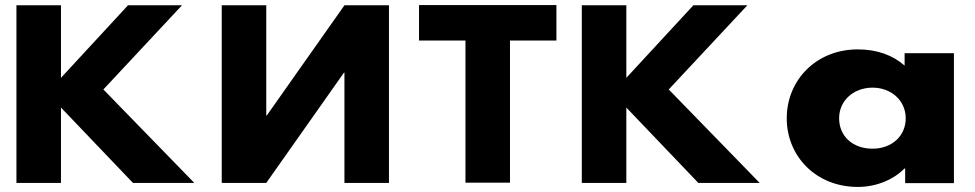

<svg xmlns="http://www.w3.org/2000/svg" viewBox="-20 -723 3848 758"><path d="M747.1 -0.9 388.1 -369.8 698.5 -702.1H485.3L220.7 -415.7V-702.1H44.9V-0.9H220.7V-298.4L504.9 -0.9Z M1339.8 -436.1H1337.9L1031.2 -0.9H855.4V-702.1H1031.2V-266.9H1033.1L1339.8 -702.1H1515.6V-0.9H1339.8Z M1634.3 -562.9H1817.6V-1.9H1993.4V-562.9H2176.7V-703.1H1634.3Z M2979.1 -0.9 2620.1 -369.8 2930.5 -702.1H2717.3L2452.7 -415.7V-702.1H2276.9V-0.9H2452.7V-298.4L2736.9 -0.9Z M3086 -256C3086 -106 3201.5 15 3366.5 15C3443.5 15 3509.5 -16 3551.3 -58H3553.5V0H3746V-513H3551.3V-464C3505.1 -505 3442.4 -528 3366.5 -528C3201.5 -528 3086 -406 3086 -256ZM3292.8 -256C3292.8 -327 3351.1 -377 3424.8 -377C3497.4 -377 3555.7 -327 3555.7 -256C3555.7 -186 3500.7 -136 3424.8 -136C3345.6 -136 3292.8 -186 3292.8 -256Z"/></svg>

Font: Hussar
Style: BdWide
Weight: 700
Foundry: Cannot Into Space Fonts
Version: Version 2.00